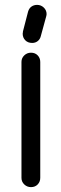

<svg xmlns="http://www.w3.org/2000/svg" viewBox="-20 -767 251 787"><path d="M95 -719Q99 -733 109 -740Q119 -747 132 -747Q148 -747 159.5 -736Q171 -725 171 -709Q171 -705 170 -702L147 -618Q144 -606 134.5 -598.5Q125 -591 112 -591Q94 -591 83.5 -602Q73 -613 73 -629Q73 -631 73.5 -632.5Q74 -634 74 -636V-638ZM68 -513Q68 -529 79.5 -540Q91 -551 107 -551Q124 -551 134.5 -540Q145 -529 145 -513V-38Q145 -22 134.5 -11Q124 0 107 0Q91 0 79.5 -11Q68 -22 68 -38Z"/></svg>

Font: VDS Compensated
Style: Light
Weight: 300
Designer: artmaker
Foundry: artmaker
Version: Version 1.000 2012 initial release